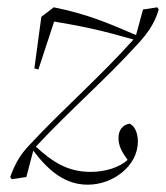

<svg xmlns="http://www.w3.org/2000/svg" viewBox="-20 -482 454 525"><path d="M74 -295 85 -292 128 -423C214 -409 264 -397 345 -374C254 -272 149 -181 62 -87C41 -65 24 -43 8 2L12 8L52 2L71 -70C115 -12 160 23 220 23C290 23 357 -29 357 -95C357 -117 349 -138 334 -144C314 -140 304 -125 304 -105C304 -84 312 -68 329 -45C307 -24 267 -12 228 -12C165 -12 124 -39 78 -81C168 -178 270 -266 356 -361C379 -386 402 -414 414 -456L410 -462L371 -456L352 -386C276 -419 217 -444 127 -462L93 -436Z"/></svg>

Font: Source Serif 4 Display Light
Style: Italic
Weight: 300
Italic angle: -12°
Designer: Frank Grießhammer
Foundry: Adobe Systems Incorporated
Version: Version 4.004;hotconv 1.0.117;makeotfexe 2.5.65602